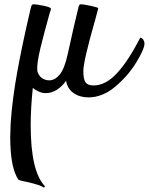

<svg xmlns="http://www.w3.org/2000/svg" viewBox="-20 -435 698 901"><path d="M658 -231Q658 -205 619.5 -142Q581 -79 521 -28.5Q461 22 395 22Q354 22 325 1.5Q296 -19 290 -56Q273 -31 248 -14.5Q223 2 195 2Q179 2 162.5 -5Q146 -12 134 -23Q124 74 124 153Q124 369 191 439L186 446Q174 434 107 419Q79 414 67 409Q28 353 28 208Q28 187 30 143Q38 29 61 -98Q84 -225 124 -396Q126 -406 129 -410.5Q132 -415 137 -415Q150 -415 185 -408Q220 -401 219 -393Q219 -390 213 -373Q188 -284 170 -210.5Q152 -137 155 -102Q161 -80 176.5 -69Q192 -58 211 -58Q238 -58 260.5 -85.5Q283 -113 298 -182Q332 -337 349 -404Q352 -415 360 -415Q370 -415 406 -407.5Q442 -400 441 -396Q433 -367 427 -343Q371 -148 371 -101Q371 -65 381 -49.5Q391 -34 419 -34Q475 -34 528 -90.5Q581 -147 638 -258Q647 -257 652.5 -248.5Q658 -240 658 -231Z"/></svg>

Font: Charmonman
Style: Bold
Weight: 700
Designer: Ekaluck Peanpanawate
Foundry: Cadson Demak Co.,Ltd.
Version: Version 1.000; ttfautohint (v1.6)